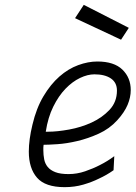

<svg xmlns="http://www.w3.org/2000/svg" viewBox="-20 -763 560 793"><path d="M263 -44Q298 -44 331.5 -55.5Q365 -67 392 -81Q424 -97 452 -118L449 -60Q421 -40 388 -25Q360 -11 324 -0.5Q288 10 247 10Q167 10 133 -29Q99 -68 99 -137Q99 -186 114 -248Q130 -316 159.5 -365.5Q189 -415 225.5 -447Q262 -479 303 -494Q344 -509 382 -509Q451 -509 485.5 -475.5Q520 -442 520 -391Q520 -361 507 -330Q494 -299 464 -266Q432 -231 388 -211Q344 -191 299.5 -180.5Q255 -170 217 -167.5Q179 -165 160 -165Q159 -159 159 -153.5Q159 -148 159 -142Q159 -123 162.5 -105Q166 -87 177 -73.5Q188 -60 208.5 -52Q229 -44 263 -44ZM179 -219Q216 -219 265.5 -228Q315 -237 358.5 -257Q402 -277 432.5 -309.5Q463 -342 463 -389Q463 -422 438 -439Q413 -456 370 -456Q342 -456 310.5 -441Q279 -426 250.5 -396.5Q222 -367 200 -322.5Q178 -278 169 -219ZM512 -648 480 -599 290 -688 326 -743Z"/></svg>

Font: Panefresco 250wt
Style: Italic
Weight: 300
Version: Version 1.000